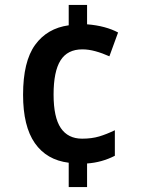

<svg xmlns="http://www.w3.org/2000/svg" viewBox="-20 -744 567 774"><path d="M331 -646Q369 -643 400.5 -634.5Q432 -626 456 -613L421 -517Q392 -530 364.5 -537.5Q337 -545 312 -545Q252 -545 224 -500.5Q196 -456 196 -363Q196 -271 225 -228Q254 -185 311 -185Q350 -185 380 -194Q410 -203 443 -219V-116Q390 -89 331 -85V10H257V-88Q168 -99 120.5 -167Q73 -235 73 -362Q73 -496 121.5 -563Q170 -630 257 -642V-724H331Z"/></svg>

Font: Noto Sans Gujarati SemiCondensed SemiBold
Style: Regular
Weight: 600
Width: 4
Designer: Jelle Bosma - Monotype Design Team, Universal Thirst
Foundry: Monotype Imaging Inc.
Version: Version 2.106; ttfautohint (v1.8.4.7-5d5b)